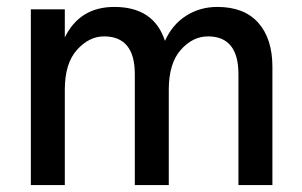

<svg xmlns="http://www.w3.org/2000/svg" viewBox="-20 -534 870 554"><path d="M766 0H668V-320Q668 -429 580 -429Q536 -429 501.5 -390Q467 -351 467 -275V0H369V-320Q369 -429 280 -429Q237 -429 202 -390Q167 -351 167 -275V0H69V-507H167V-426Q210 -514 310 -514Q424 -514 456 -416Q477 -463 517 -488.5Q557 -514 607 -514Q685 -514 725.5 -468Q766 -422 766 -341Z"/></svg>

Font: Hind Kochi Medium
Style: Regular
Weight: 500
Designer: Dhruvi Tolia
Foundry: Indian Type Foundry
Version: Version 0.702;PS 1.0;hotconv 1.0.81;makeotf.lib2.5.63406